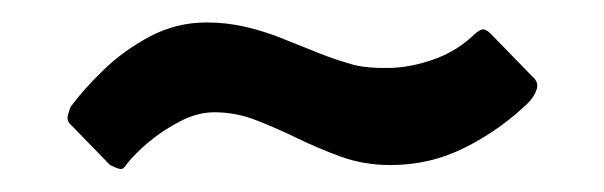

<svg xmlns="http://www.w3.org/2000/svg" viewBox="-20 -674 538 171"><path d="M450 -582Q425 -558 394 -542.5Q363 -527 328 -527Q304 -527 283.5 -534.5Q263 -542 244.5 -551Q226 -560 208 -567Q190 -574 171 -574Q156 -574 140.5 -566Q125 -558 112.5 -547.5Q100 -537 93 -528Q90 -523 87 -523.5Q84 -524 78 -527L44 -562Q39 -566 40.5 -571.5Q42 -577 43 -579Q54 -594 72 -611.5Q90 -629 113.5 -641.5Q137 -654 164 -654Q182 -654 199 -650Q216 -646 232 -639.5Q248 -633 264.5 -626.5Q281 -620 296 -616Q309 -613 327.5 -613.5Q346 -614 366 -621Q386 -628 401 -642Q405 -646 408.5 -647.5Q412 -649 417 -644L454 -606Q460 -601 458 -594.5Q456 -588 450 -582Z"/></svg>

Font: Glory Thin SemiBold
Style: Regular
Weight: 600
Version: Version 1.011